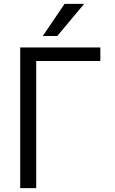

<svg xmlns="http://www.w3.org/2000/svg" viewBox="-20 -977 596 997"><path d="M277.3 -790H202.1L315.4 -957H417ZM168 -660.2V0H85V-730.5H501V-660.2Z"/></svg>

Font: Mgen+ 1c regular
Style: Regular
Weight: 400
Designer: [Source Han Sans]
Ryoko NISHIZUKA  (kana & ideographs); Paul D. Hunt (Latin, Greek & Cyrillic); Wenlong ZHANG  (bopomofo
Version: Version 1.059.20150602